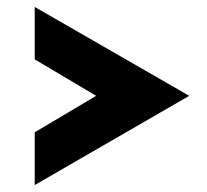

<svg xmlns="http://www.w3.org/2000/svg" viewBox="-20 -519 595 553"><path d="M257 -243 80 -348V-499L525 -243L80 14V-138Z"/></svg>

Font: Josefin Sans
Style: Bold
Weight: 700
Designer: Santiago Orozco
Foundry: Typemade
Version: Version 2.000